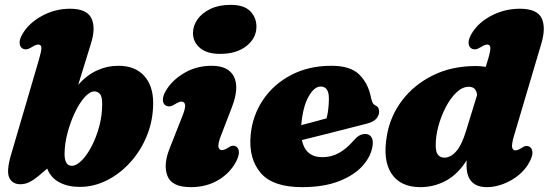

<svg xmlns="http://www.w3.org/2000/svg" viewBox="-20 -756 2260 791"><path d="M140.5 -510.5Q151 -546.5 150.5 -559.5Q150 -572.5 137 -572.5Q128 -572.5 110.5 -561.5Q97.5 -553.5 88.5 -552.8Q79.5 -552 72.5 -556.5Q61.5 -563 60.8 -579.2Q60 -595.5 73.5 -617.5Q100 -662 153.8 -691Q207.5 -720 268.5 -720Q337 -720 356.2 -681.5Q375.5 -643 355 -577.5L302 -406Q336.5 -446 379 -465.5Q421.5 -485 468.5 -485Q536 -485 573.5 -444Q611 -403 611 -332Q611 -261.5 586 -199Q561 -136.5 518.2 -88.8Q475.5 -41 421.2 -13.5Q367 14 308.5 14Q260.5 14 225 -4.5Q189.5 -23 174.5 -61.5L137.5 -30Q119.5 -15 101.5 -6Q83.5 3 64 3Q31 3 18.2 -23.8Q5.5 -50.5 25.5 -118.5ZM368 -379.5Q349 -378.5 328 -354.8Q307 -331 288.8 -292.8Q270.5 -254.5 258.5 -210Q246.5 -165.5 246 -123.5Q245.5 -73 276 -73Q294.5 -73 316.2 -94.5Q338 -116 357.2 -152.8Q376.5 -189.5 388.8 -235Q401 -280.5 401 -329Q401 -359.5 390.8 -369.8Q380.5 -380 368 -379.5Z M886.5 -534Q832 -534 803.5 -558.8Q775 -583.5 775 -619.5Q775 -649.5 793.5 -676Q812 -702.5 846.8 -719.2Q881.5 -736 930 -736Q985.5 -736 1011 -709.8Q1036.5 -683.5 1036.5 -646.5Q1036.5 -599 995.5 -566.5Q954.5 -534 886.5 -534ZM889.5 -195Q877.5 -164 880 -150.8Q882.5 -137.5 894.5 -137.5Q904.5 -137.5 919.5 -147.5Q939.5 -161.5 954 -151.5Q964 -144.5 964.2 -128.8Q964.5 -113 952.5 -90Q927.5 -42.5 878.8 -13.8Q830 15 766 15Q688 15 669.8 -31.2Q651.5 -77.5 680 -147.5L730.5 -275.5Q745 -311 742.5 -324.2Q740 -337.5 727.5 -337.5Q718 -337.5 700.5 -326.5Q688 -318.5 679 -317.8Q670 -317 662.5 -321.5Q651.5 -328 651 -344.2Q650.5 -360.5 663.5 -382.5Q689 -426 739.5 -455.5Q790 -485 852 -485Q922 -485 944.2 -439.2Q966.5 -393.5 934.5 -312Z M1515 -156Q1509 -112.5 1474.5 -73.5Q1440 -34.5 1377.2 -9.8Q1314.5 15 1224.5 15Q1103.5 15 1053.8 -43.8Q1004 -102.5 1012.5 -198.5Q1020 -280 1063.8 -344.8Q1107.5 -409.5 1179.8 -447.2Q1252 -485 1345.5 -485Q1423.5 -485 1460 -449Q1496.5 -413 1508 -356Q1510 -344.5 1514 -335.2Q1518 -326 1524.5 -323Q1542 -315.5 1542 -296.5Q1542 -281 1530.5 -267.2Q1519 -253.5 1489 -246Q1458 -238 1412.5 -226.5Q1367 -215 1317 -202.2Q1267 -189.5 1223.5 -179Q1238.5 -108.5 1308 -108.5Q1345 -108.5 1375.2 -125.2Q1405.5 -142 1429.5 -169Q1446.5 -189 1458.5 -196.5Q1470.5 -204 1485.5 -204Q1502 -204 1510.2 -191Q1518.5 -178 1515 -156ZM1221.5 -245Q1221 -242.5 1221 -240.5Q1248.5 -247.5 1276.2 -255Q1304 -262.5 1325.5 -268.5Q1334.5 -302.5 1335 -350Q1335 -399.5 1301 -399.5Q1274.5 -399.5 1251.2 -358Q1228 -316.5 1221.5 -245Z M2210.5 -577.5 2097 -194.5Q2087 -160 2090 -148.2Q2093 -136.5 2103.5 -136.5Q2113.5 -136.5 2128.5 -146.5Q2148.5 -160.5 2163 -150.5Q2173 -143.5 2173.5 -127.8Q2174 -112 2161.5 -89Q2145 -57.5 2116.2 -34.2Q2087.5 -11 2053.2 2Q2019 15 1986 15Q1902 15 1902 -75.5Q1902 -85 1902.5 -95.5Q1866.5 -38 1817.2 -11.5Q1768 15 1712 15Q1630 15 1593 -40.5Q1556 -96 1574 -198Q1587.5 -277 1636.2 -341.8Q1685 -406.5 1762.8 -445.2Q1840.5 -484 1941 -484Q1962 -484 1981 -480.5L1991.5 -514.5Q2001 -546.5 2000.2 -559.5Q1999.5 -572.5 1987 -572.5Q1977.5 -572.5 1960 -561.5Q1947.5 -553.5 1938.5 -552.8Q1929.5 -552 1922 -556.5Q1911 -563 1910.5 -579.2Q1910 -595.5 1923 -617.5Q1950.5 -663.5 2005 -691.8Q2059.5 -720 2122 -720Q2191.5 -720 2210.8 -682.2Q2230 -644.5 2210.5 -577.5ZM1775 -158Q1775 -129 1784.8 -117.8Q1794.5 -106.5 1811 -106.5Q1836 -106.5 1859 -132Q1882 -157.5 1900 -216.5L1945.5 -364.5Q1942 -398.5 1911.5 -398.5Q1885 -398.5 1860.5 -375.2Q1836 -352 1816.8 -315.2Q1797.5 -278.5 1786.2 -236.8Q1775 -195 1775 -158Z"/></svg>

Font: Fraunces 9pt Soft Black
Style: Italic
Weight: 900
Italic angle: -16°
Version: Version 1.000;[b76b70a41]